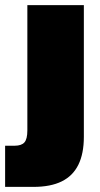

<svg xmlns="http://www.w3.org/2000/svg" viewBox="-64 -564 391 751"><path d="M-44 167V6H-7Q20 6 31.5 -7Q43 -20 43 -54V-544H264V-29Q264 37 242.5 80.5Q221 124 177.5 145.5Q134 167 67 167Z"/></svg>

Font: Mona Sans Expanded Black
Style: Regular
Weight: 900
Width: 7
Designer: Deni Anggara
Foundry: GitHub
Version: Version 2.000